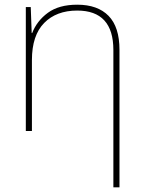

<svg xmlns="http://www.w3.org/2000/svg" viewBox="-20 -558 613 818"><path d="M489 -346V240H463V-345Q463 -513 309 -513Q220 -513 168 -460Q116 -407 116 -302V0H90V-528H111L115 -417H117Q137 -469 184 -503.5Q231 -538 309 -538Q396 -538 442.5 -490.5Q489 -443 489 -346Z"/></svg>

Font: Noto Sans UI Thin
Style: Regular
Weight: 250
Designer: Monotype Design Team
Foundry: Monotype Imaging Inc.
Version: Version 1.001